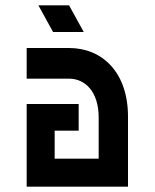

<svg xmlns="http://www.w3.org/2000/svg" viewBox="-20 -700 580 720"><path d="M350 -260V-105H185V-210H275V-310H80V0H460V-260C461 -428 364 -520 239 -520H80V-405H239C300 -405 350 -355 350 -260ZM124 -680 179 -580H294L239 -680Z"/></svg>

Font: Grotesk 03
Style: Bold
Weight: 500
Designer: Frank Adebiaye, contributions by Jérémy Landes, Ariel Martín Pérez
Foundry: Velvetyne Type Foundry
Version: Version 3.000;Glyphs 3.1.2 (3150)